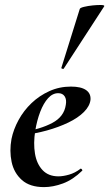

<svg xmlns="http://www.w3.org/2000/svg" viewBox="-20 -753 447 785"><path d="M160 12Q102 12 69.5 -17Q37 -46 27.5 -91Q18 -136 27 -185Q35 -224 56 -262.5Q77 -301 109 -331.5Q141 -362 182 -380.5Q223 -399 270 -399Q311 -399 331.5 -385Q352 -371 350 -345Q347 -319 323 -295Q299 -271 259.5 -252Q220 -233 171.5 -219.5Q123 -206 73 -201L75 -214Q146 -225 194 -250.5Q242 -276 249 -324Q253 -346 244.5 -359Q236 -372 218 -372Q195 -372 176.5 -351.5Q158 -331 144.5 -296Q131 -261 124 -218Q116 -167 123 -125Q130 -83 154 -57.5Q178 -32 219 -32Q238 -32 262.5 -39Q287 -46 309 -63Q311 -65 314.5 -61Q318 -57 316 -55Q278 -18 237.5 -3Q197 12 160 12ZM241 -473Q240 -470 234.5 -472Q229 -474 231 -476L306 -716Q307 -721 323.5 -725Q340 -729 360 -731Q380 -733 394.5 -732.5Q409 -732 406 -727Z"/></svg>

Font: Cormorant Garamond Light
Style: Bold Italic
Weight: 700
Italic angle: -10°
Version: Version 4.001